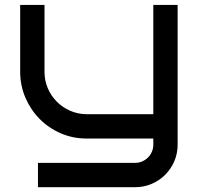

<svg xmlns="http://www.w3.org/2000/svg" viewBox="-20 -570 823 790"><path d="M710.9 24.9Q710.9 61.5 697.3 93.3Q683.6 125 659.9 148.9Q636.2 172.9 604.2 186.5Q572.3 200.2 536.1 200.2H136.2V100.1H536.1Q551.3 100.1 564.9 94.2Q578.6 88.4 588.9 78.1Q599.1 67.9 605 54.2Q610.8 40.5 610.8 24.9V0H335.9Q279.3 0 229.5 -21.7Q179.7 -43.5 142.8 -80.8Q106 -118.2 84.5 -168.2Q63 -218.3 63 -274.9V-549.8H163.1V-274.9Q163.1 -238.8 176.5 -207.3Q189.9 -175.8 213.4 -152.1Q236.8 -128.4 268.3 -114.5Q299.8 -100.6 335.9 -100.1H610.8V-549.8H710.9Z"/></svg>

Font: Bruno Ace
Style: Regular
Weight: 400
Designer: Astigmatic (AOETI)
Foundry: Astigmatic (AOETI)
Version: Version 1.000